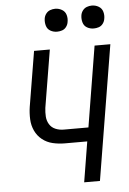

<svg xmlns="http://www.w3.org/2000/svg" viewBox="-62 -998 700 1043"><g transform="rotate(-5 288.0 -476.5)"><path d="M354 0H440L561 -735H475L403 -295H268Q244 -295 223 -304Q202 -313 190.5 -332Q179 -351 177.5 -374Q176 -397 179 -421L231 -735H145L95 -433Q90 -400 91.5 -366.5Q93 -333 106.5 -304Q120 -275 145 -255Q170 -235 202 -227.5Q234 -220 268 -220H390ZM479 -828Q493 -828 506.5 -832.5Q520 -837 529 -849Q538 -861 540 -875Q544 -895 538.5 -914Q533 -933 516 -943Q499 -953 479 -953Q465 -953 451.5 -948Q438 -943 429 -931Q420 -919 418 -905Q415 -885 420.5 -866Q426 -847 442.5 -837.5Q459 -828 479 -828ZM279 -828Q293 -828 306.5 -832.5Q320 -837 329 -849Q338 -861 340 -875Q344 -895 338.5 -914Q333 -933 316 -943Q299 -953 279 -953Q265 -953 251.5 -948Q238 -943 229 -931Q220 -919 218 -905Q215 -885 220.5 -866Q226 -847 242.5 -837.5Q259 -828 279 -828Z"/></g></svg>

Font: Iosevka Sparkle Oblique
Style: Regular
Weight: 400
Italic angle: -9°
Designer: Belleve Invis
Foundry: Belleve Invis
Version: Version 4.5.0; ttfautohint (v1.8.3)